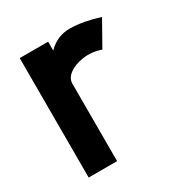

<svg xmlns="http://www.w3.org/2000/svg" viewBox="-125 -599 663 696"><g transform="rotate(-30 206.5 -251.0)"><path d="M50 0V-500H169V-463Q208 -503 262.5 -502Q317 -501 383 -480L325 -377Q287 -390 250.5 -385Q214 -380 191 -363Q168 -346 169 -322V0Z"/></g></svg>

Font: Kulim Park
Style: Bold
Weight: 700
Designer: Noponies / Dale Sattler
Foundry: Noponies
Version: Version 1.000; ttfautohint (v1.8.3)